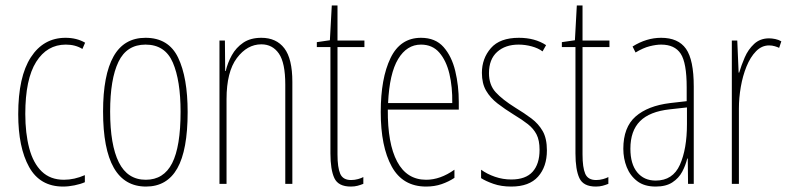

<svg xmlns="http://www.w3.org/2000/svg" viewBox="-20 -769 2902 706"><path d="M212 -83Q127 -83 87 -155Q47 -227 47 -349Q47 -487 93.5 -558.5Q140 -630 221 -630Q262 -630 293 -612L283 -589Q257 -605 222 -605Q153 -605 113 -541.5Q73 -478 73 -350Q73 -279 87.5 -224Q102 -169 133.5 -138.5Q165 -108 215 -108Q253 -108 292 -125V-99Q276 -92 254 -87.5Q232 -83 212 -83Z M670 -357Q670 -217 632 -150Q594 -83 517 -83Q359 -83 359 -359Q359 -493 397.5 -561.5Q436 -630 515 -630Q600 -630 635 -557Q670 -484 670 -357ZM385 -359Q385 -236 417 -172Q449 -108 516 -108Q582 -108 613 -169Q644 -230 644 -358Q644 -473 615.5 -539Q587 -605 515 -605Q446 -605 415.5 -541.5Q385 -478 385 -359Z M941 -630Q996 -630 1025.5 -591.5Q1055 -553 1055 -468V-93H1029V-458Q1029 -538 1005.5 -572Q982 -606 941 -606Q889 -606 851 -555.5Q813 -505 813 -404V-93H787V-620H807L808 -508H810Q817 -538 832.5 -566Q848 -594 874.5 -612Q901 -630 941 -630Z M1271 -107Q1284 -107 1296.5 -110.5Q1309 -114 1316 -118V-93Q1306 -89 1295 -86Q1284 -83 1270 -83Q1224 -83 1209.5 -114Q1195 -145 1195 -205V-596H1145V-614L1193 -621L1200 -749H1221V-620H1320V-596H1221V-201Q1221 -153 1231 -130Q1241 -107 1271 -107Z M1528 -630Q1581 -630 1611 -596Q1641 -562 1654 -508Q1667 -454 1667 -394V-366H1406Q1405 -241 1440.5 -174.5Q1476 -108 1547 -108Q1599 -108 1651 -145V-115Q1630 -101 1604 -92Q1578 -83 1547 -83Q1461 -83 1420.5 -156.5Q1380 -230 1380 -357Q1380 -481 1416 -555.5Q1452 -630 1528 -630ZM1528 -605Q1476 -605 1444 -552Q1412 -499 1407 -390H1643Q1644 -449 1632.5 -497.5Q1621 -546 1595.5 -575.5Q1570 -605 1528 -605Z M1991 -216Q1991 -156 1958.5 -119.5Q1926 -83 1860 -83Q1823 -83 1794.5 -93Q1766 -103 1749 -114V-145Q1771 -129 1800 -119Q1829 -109 1860 -109Q1913 -109 1938.5 -137.5Q1964 -166 1964 -218Q1964 -253 1953 -274.5Q1942 -296 1921 -312.5Q1900 -329 1870 -347Q1836 -368 1809.5 -388.5Q1783 -409 1767.5 -435.5Q1752 -462 1752 -501Q1752 -554 1785 -592Q1818 -630 1888 -630Q1947 -630 1988 -603L1975 -580Q1959 -592 1935 -598.5Q1911 -605 1887 -605Q1838 -605 1808 -578Q1778 -551 1778 -500Q1778 -457 1802.5 -430Q1827 -403 1875 -373Q1908 -353 1934 -333.5Q1960 -314 1975.5 -287Q1991 -260 1991 -216Z M2172 -107Q2185 -107 2197.5 -110.5Q2210 -114 2217 -118V-93Q2207 -89 2196 -86Q2185 -83 2171 -83Q2125 -83 2110.5 -114Q2096 -145 2096 -205V-596H2046V-614L2094 -621L2101 -749H2122V-620H2221V-596H2122V-201Q2122 -153 2132 -130Q2142 -107 2172 -107Z M2411 -630Q2474 -630 2502.5 -589.5Q2531 -549 2531 -451V-93H2510L2509 -186H2507Q2501 -161 2488.5 -137.5Q2476 -114 2452.5 -98.5Q2429 -83 2391 -83Q2349 -83 2323 -103Q2297 -123 2284.5 -154.5Q2272 -186 2272 -222Q2272 -301 2317 -340.5Q2362 -380 2444 -390L2505 -397V-448Q2505 -538 2483 -571.5Q2461 -605 2411 -605Q2393 -605 2369 -599Q2345 -593 2317 -576L2306 -598Q2357 -630 2411 -630ZM2443 -367Q2369 -359 2333.5 -323.5Q2298 -288 2298 -222Q2298 -166 2323 -135.5Q2348 -105 2391 -105Q2454 -105 2480 -163Q2506 -221 2506 -313V-374Z M2808 -628Q2818 -628 2830.5 -625.5Q2843 -623 2853 -617L2845 -593Q2839 -596 2829 -599Q2819 -602 2808 -602Q2781 -602 2760 -580.5Q2739 -559 2725 -524.5Q2711 -490 2704 -449.5Q2697 -409 2697 -370V-93H2671V-620H2691L2696 -502H2698Q2706 -529 2718.5 -558Q2731 -587 2753 -607.5Q2775 -628 2808 -628Z"/></svg>

Font: Noto Sans Kannada UI ExtraCondensed Thin
Style: Regular
Weight: 100
Width: 2
Designer: Jelle Bosma - Monotype Design Team
Foundry: Monotype Imaging Inc.
Version: Version 2.005; ttfautohint (v1.8.4.7-5d5b)